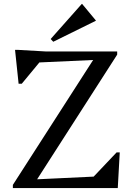

<svg xmlns="http://www.w3.org/2000/svg" viewBox="-20 -950 670 970"><path d="M45 0V-16L475 -685L496 -649L145 -633V-690H572V-674L143 -6L122 -42L480 -59V0ZM443 0V-47L569 -180H585L575 0ZM74 -527 56 -698H72L212 -690L200 -660L90 -527ZM249 -739 236 -753 393 -930H395L464 -847V-845Z"/></svg>

Font: Platypi Light
Style: Regular
Weight: 300
Designer: David Sargent
Foundry: Bolt Cutter Type
Version: Version 1.200